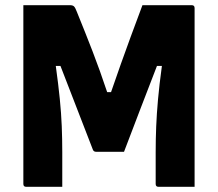

<svg xmlns="http://www.w3.org/2000/svg" viewBox="-20 -720 840 740"><path d="M220 0H81Q70 0 70 -11V-700H250Q260 -700 265 -695.5Q270 -691 276 -675Q309 -594 337 -521.5Q365 -449 393 -365H408Q427 -421 445.5 -472.5Q464 -524 484 -579Q504 -634 529 -700H719Q730 -700 730 -689V0H591Q580 0 580 -11V-133Q580 -184 582 -232.5Q584 -281 589 -337Q594 -393 604 -466H585Q554 -385 521 -300Q488 -215 458 -135H350Q347 -135 343.5 -136.5Q340 -138 338 -143Q308 -222 275.5 -304.5Q243 -387 213 -466H195Q205 -394 210.5 -338.5Q216 -283 218 -234Q220 -185 220 -133Z"/></svg>

Font: Recursive Sn Lnr St XBd
Style: Regular
Weight: 800
Version: Version 1.079;hotconv 1.0.112;makeotfexe 2.5.65598; ttfautoh